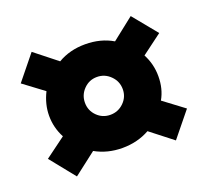

<svg xmlns="http://www.w3.org/2000/svg" viewBox="-95 -650 799 740"><g transform="rotate(-20 305.0 -279.5)"><path d="M20 -126 104 -188Q81 -231 81 -280Q81 -327 104 -373L21 -435L102 -535L193 -463Q242 -492 305 -492Q369 -492 418 -463L508 -534L589 -435L506 -373Q529 -330 529 -280Q529 -228 506 -188L590 -125L508 -24L417 -95Q367 -67 305 -67Q244 -67 194 -95L102 -24ZM383 -280Q383 -312 360 -335Q337 -358 305 -358Q273 -358 250.5 -335Q228 -312 228 -280Q228 -248 250.5 -225.5Q273 -203 305 -203Q337 -203 360 -225.5Q383 -248 383 -280Z"/></g></svg>

Font: Prompt ExtraBold
Style: Regular
Weight: 800
Designer: Katatrad Team
Foundry: CadsonDemak
Version: Version 1.001